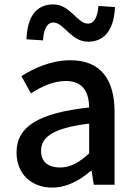

<svg xmlns="http://www.w3.org/2000/svg" viewBox="-20 -837 615 870"><path d="M217 13C283 13 342 -20 392 -63H395L405 0H499V-331C499 -477 436 -564 299 -564C211 -564 134 -528 77 -492L120 -414C167 -444 221 -470 279 -470C360 -470 383 -414 384 -350C155 -325 55 -264 55 -146C55 -49 122 13 217 13ZM252 -78C203 -78 166 -100 166 -154C166 -216 221 -257 384 -277V-142C339 -101 300 -78 252 -78ZM379 -648C460 -648 497 -711 501 -805L426 -810C422 -761 408 -730 378 -730C330 -730 298 -817 222 -817C140 -817 103 -755 100 -659L175 -654C178 -705 193 -735 222 -735C269 -735 302 -648 379 -648Z"/></svg>

Font: Noto Sans CJK KR Medium
Style: Regular
Weight: 500
Designer: Ryoko NISHIZUKA (kana & ideographs); Paul D. Hunt (Latin, Greek & Cyrillic); Wenlong ZHANG (bopomofo); Sandoll Communica
Foundry: Adobe Systems Incorporated
Version: Version 1.004;PS 1.004;hotconv 1.0.82;makeotf.lib2.5.63406